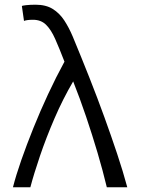

<svg xmlns="http://www.w3.org/2000/svg" viewBox="-20 -796 600 816"><path d="M35 0Q48 -51 70.5 -115.5Q93 -180 122 -252Q151 -324 184.5 -396Q218 -468 254 -534Q232 -591 214.5 -630.5Q197 -670 175.5 -691Q154 -712 120 -712Q106 -712 96 -710.5Q86 -709 82 -707L73 -770Q73 -772 90.5 -774Q108 -776 131 -776Q175 -776 204 -758Q233 -740 253 -709.5Q273 -679 289 -641Q326 -552 360 -466Q394 -380 423.5 -298.5Q453 -217 478 -142Q503 -67 521 0H434Q417 -71 394.5 -147Q372 -223 346 -300Q320 -377 291 -450Q247 -375 211.5 -292.5Q176 -210 150 -133.5Q124 -57 109 0Z"/></svg>

Font: Ubuntu Sans Mono
Style: Regular
Weight: 400
Monospace: yes
Designer: Dalton Maag Ltd
Foundry: Dalton Maag Ltd
Version: Version 1.006